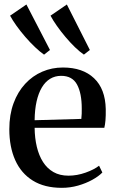

<svg xmlns="http://www.w3.org/2000/svg" viewBox="-20 -846 524 876"><path d="M262 11Q183 11 129.8 -22Q76.5 -55 49.5 -115.2Q22.5 -175.5 22.5 -256.5Q22.5 -322.5 41.8 -374.8Q61 -427 94.8 -463.5Q128.5 -500 172.8 -519Q217 -538 267 -538Q357.5 -538 409 -489.2Q460.5 -440.5 462.5 -348.5Q463 -317.5 461.2 -297.2Q459.5 -277 456 -263H138Q138.5 -216 148 -176.2Q157.5 -136.5 176.2 -107Q195 -77.5 223.8 -61Q252.5 -44.5 292.5 -44.5Q331.5 -44.5 370.8 -58.5Q410 -72.5 432 -90L447 -59Q430 -41.5 401 -25.5Q372 -9.5 336 0.8Q300 11 262 11ZM138 -297.5 351 -303.5Q352.5 -315 352.8 -327.2Q353 -339.5 353 -351Q353 -420.5 331.5 -460.2Q310 -500 259 -500Q231 -500 208.8 -486.5Q186.5 -473 171 -447Q155.5 -421 147 -383.5Q138.5 -346 138 -297.5ZM180.5 -597Q162.5 -609.5 140 -630.8Q117.5 -652 95.5 -677.5Q73.5 -703 55.2 -728.5Q37 -754 26 -774.5L100.5 -825.5L208 -618L181.5 -597ZM362.5 -597Q344 -609.5 322.2 -630.5Q300.5 -651.5 279 -677Q257.5 -702.5 239.5 -728Q221.5 -753.5 210.5 -774.5L285 -825.5L390 -618L363 -597Z"/></svg>

Font: Merriweather 96pt Medium
Style: Regular
Weight: 500
Version: Version 2.100